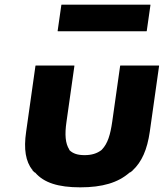

<svg xmlns="http://www.w3.org/2000/svg" viewBox="-20 -781 702 823"><path d="M92 -216C81 -141 90 -89 119 -52L120 -54L119 -51L122 -48L128 -42H129L131 -41C168 2 229 22 324 22C419 22 486 2 535 -41L537 -42H538L546 -48L548 -50L549 -54L548 -50C588 -87 611 -140 622 -216L662 -499L661 -500H496L495 -499L461 -259C453 -204 442 -166 417 -140L415 -138C396 -123 372 -116 343 -116C314 -116 293 -122 277 -138V-140C260 -166 257 -204 265 -259L299 -499L298 -500H133L132 -499ZM227 -648 228 -647H608L609 -648L625 -760L624 -761H244L243 -760ZM120 -49H119L120 -57V-56ZM123 -53H122ZM546 -53H545ZM549 -49H548L549 -55Z"/></svg>

Font: Hussar Woodtype
Style: SeBdObl
Weight: 900
Foundry: Cannot Into Space Fonts
Version: Version 1.07